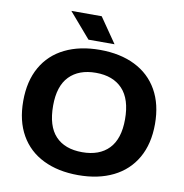

<svg xmlns="http://www.w3.org/2000/svg" viewBox="-100 -1043 1097 1146"><g transform="rotate(10 449.0 -470.0)"><path d="M50 -370Q50 -490.5 98.5 -575.8Q147 -661 237 -705.2Q327 -749.5 449 -749.5Q571.5 -749.5 661.5 -705Q751.5 -660.5 800 -575.2Q848.5 -490 848.5 -370Q848.5 -250 799.8 -164.8Q751 -79.5 661 -35Q571 9.5 449 9.5Q327 9.5 237 -34.8Q147 -79 98.5 -164.2Q50 -249.5 50 -370ZM667.5 -366.5Q667.5 -489 610.2 -549.8Q553 -610.5 449 -610.5Q345.5 -610.5 288 -551.2Q230.5 -492 230.5 -373.5Q230.5 -249.5 287 -189.5Q343.5 -129.5 449 -129.5Q553.5 -129.5 610.5 -189Q667.5 -248.5 667.5 -366.5ZM370 -797.5 239.5 -949H423.5L528 -797.5Z"/></g></svg>

Font: Encode Sans Expanded
Style: Bold
Weight: 700
Width: 7
Designer: Multiple Designers
Foundry: Impallari Type
Version: Version 2.000